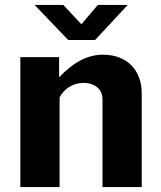

<svg xmlns="http://www.w3.org/2000/svg" viewBox="-20 -763 657 783"><path d="M379 -743 312 -664 238 -743H121L258 -600H368L501 -743ZM63 0H223V-366C243 -404 281 -425 321 -425C365 -425 398 -400 398 -358V0H558V-382C558 -478 497 -540 400 -540C331 -540 274 -503 221 -448V-530H63Z"/></svg>

Font: 18Franklin
Style: Bold
Weight: 700
Designer: Pablo Impallari, Rodrigo Fuenzalida (Modified by Dan O. Williams)
Version: Version 0.025;PS 000.025;hotconv 1.0.88;makeotf.lib2.5.64775